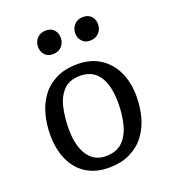

<svg xmlns="http://www.w3.org/2000/svg" viewBox="-138 -850 869 969"><g transform="rotate(-20 297.0 -366.0)"><path d="M281 14Q211 14 161 -18Q111 -50 85 -108Q59 -166 59 -242Q59 -298 72.5 -350Q86 -402 116 -443Q146 -484 194 -508Q242 -532 310 -532Q380 -532 430.5 -499.5Q481 -467 508 -410Q535 -353 535 -277Q535 -220 521 -168Q507 -116 476.5 -75Q446 -34 397.5 -10Q349 14 281 14ZM287 -46Q346 -46 378.5 -79Q411 -112 424 -165Q437 -218 437 -277Q437 -372 403 -422Q369 -472 302 -472Q244 -472 212.5 -439Q181 -406 169 -352.5Q157 -299 157 -239Q157 -148 191 -97Q225 -46 287 -46ZM153 -681Q153 -709 171 -727.5Q189 -746 217 -746Q246 -746 261.5 -729Q277 -712 277 -686Q277 -659 259.5 -640Q242 -621 211 -621Q184 -621 168.5 -638.5Q153 -656 153 -681ZM353 -681Q353 -709 371 -727.5Q389 -746 417 -746Q446 -746 461.5 -729Q477 -712 477 -686Q477 -659 459.5 -640Q442 -621 410 -621Q385 -621 369 -638.5Q353 -656 353 -681Z"/></g></svg>

Font: Literata 7pt
Style: Italic
Weight: 400
Italic angle: -2°
Designer: Latin by Veronika Burian and Jose Scaglione. Greek by Irene Vlachou. Cyrillic by Vera Evstafieva
Foundry: TypeTogether
Version: Version 3.002